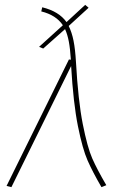

<svg xmlns="http://www.w3.org/2000/svg" viewBox="-20 -766 491 791"><path d="M418 -3 398 5Q362 -57 341 -104.5Q320 -152 301 -246.5Q282 -341 273 -494L27 5L7 0L264 -521L272 -520Q269 -566 263.5 -595Q258 -624 248 -646L158 -566L141 -573L239 -662Q211 -704 150 -719L154 -736Q223 -719 254 -675L331 -746L345 -734L263 -659Q276 -633 283 -598Q290 -563 293 -510Q302 -351 321 -255Q340 -159 360 -113.5Q380 -68 418 -3Z"/></svg>

Font: Fira Sans Thin
Style: Italic
Weight: 250
Italic angle: -8°
Designer: Carrois Corporate & Edenspiekermann AG
Foundry: Carrois Corporate GbR & Edenspiekermann AG
Version: Version 4.203